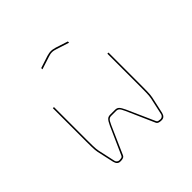

<svg xmlns="http://www.w3.org/2000/svg" viewBox="-191 -1098 1213 1213"><g transform="rotate(-45 415.5 -492.0)"><path d="M439 -345Q455 -345 465 -335.5Q475 -326 488 -298L570 -114Q574 -104 582 -102Q590 -100 597 -100H602Q610 -100 617 -106.5Q624 -113 625 -121L650 -235Q654 -254 654.5 -284Q655 -314 655 -336V-630H665V-335Q665 -313 664.5 -283Q664 -253 660 -234L635 -121Q631 -105 622.5 -97.5Q614 -90 602 -90H595Q586 -90 576 -93.5Q566 -97 562 -107L480 -293Q468 -320 459.5 -327.5Q451 -335 439 -335H394Q382 -335 373.5 -327.5Q365 -320 353 -293L271 -107Q267 -97 257 -93.5Q247 -90 238 -90H231Q219 -90 210.5 -97.5Q202 -105 198 -121L173 -234Q169 -253 168.5 -283Q168 -313 168 -335V-630H178V-336Q178 -314 178.5 -284Q179 -254 183 -235L208 -121Q209 -113 216 -106.5Q223 -100 231 -100H236Q243 -100 251 -102Q259 -104 263 -114L345 -298Q358 -326 368 -335.5Q378 -345 394 -345ZM533 -850 446 -878Q439 -880 431.5 -882Q424 -884 414 -884Q404 -884 396.5 -882Q389 -880 382 -878L295 -850V-861L378 -888Q387 -890 395 -892Q403 -894 414 -894Q425 -894 433 -892Q441 -890 450 -888L533 -861Z"/></g></svg>

Font: Bungee Hairline
Style: Regular
Weight: 400
Designer: David Jonathan Ross
Foundry: David Jonathan Ross
Version: Version 1.000;PS 1.0;hotconv 1.0.72;makeotf.lib2.5.5900